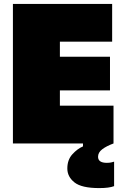

<svg xmlns="http://www.w3.org/2000/svg" viewBox="-20 -733 640 981"><path d="M46 0V-713H553V-520H286V-443H542V-271H286V-193H560V0ZM487 228Q397 228 360.5 199Q324 170 324 128Q324 83.5 349.8 55.2Q375.5 27 404 15V-27L515 -41L560 0Q523.5 13.5 502.2 29.8Q481 46 481 68Q481 99 526 99Q539 99 548.5 96.8Q558 94.5 563 93V218Q538 228 487 228Z"/></svg>

Font: Commissioner Black
Style: Regular
Weight: 900
Designer: Kostas Bartsokas
Foundry: Kostas Bartsokas
Version: Version 1.000; ttfautohint (v1.8.3)